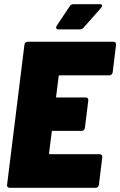

<svg xmlns="http://www.w3.org/2000/svg" viewBox="-20 -900 576 920"><path d="M504 -539H266Q261 -539 261 -534L249 -438Q247 -433 253 -433H391Q397 -433 400.5 -429Q404 -425 403 -418L387 -288Q386 -281 382 -277Q378 -273 371 -273H233Q228 -273 228 -268L215 -166Q215 -161 220 -161H457Q464 -161 467.5 -157Q471 -153 470 -146L454 -15Q453 -8 448.5 -4Q444 0 437 0H27Q20 0 16.5 -4Q13 -8 14 -15L97 -685Q98 -692 102 -696Q106 -700 113 -700H523Q530 -700 533.5 -696Q537 -692 536 -685L520 -554Q519 -547 514.5 -543Q510 -539 504 -539ZM249 -767Q249 -771 252 -777L314 -870Q320 -880 333 -880H458Q469 -880 469 -873Q469 -867 464 -862L381 -768Q373 -759 363 -759H261Q249 -759 249 -767Z"/></svg>

Font: Barlow Semi Condensed Black
Style: Italic
Weight: 900
Width: 4
Italic angle: -7°
Designer: Jeremy Tribby
Foundry: Tribby Type
Version: Version 1.408